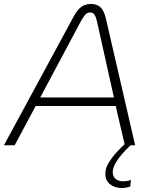

<svg xmlns="http://www.w3.org/2000/svg" viewBox="-56 -733 746 969"><path d="M559 216Q523 216 498.5 196Q474 176 476 140Q476 115 493.5 87Q511 59 534 34Q557 9 576 -8Q595 -25 598 -28L618 -13Q612 -8 595.5 7.5Q579 23 560 44.5Q541 66 527.5 89.5Q514 113 513 135Q513 158 527.5 170Q542 182 565 182Q574 182 584 180.5Q594 179 605 175L601 209Q591 212 580 214Q569 216 559 216ZM-36 0 316 -650Q335 -685 355.5 -699Q376 -713 402 -713Q434 -713 451.5 -696Q469 -679 478 -641L626 0H574L528 -198H124L18 0ZM147 -241H519L433 -627Q428 -648 421 -659Q414 -670 398 -670Q384 -670 375 -659.5Q366 -649 355 -631Z"/></svg>

Font: MuseoModerno Thin ExtraLight
Style: Italic
Weight: 250
Italic angle: -9°
Version: Version 1.003